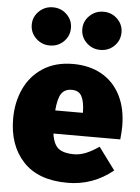

<svg xmlns="http://www.w3.org/2000/svg" viewBox="-57 -862 674 927"><g transform="rotate(5 280.0 -399.0)"><path d="M541 -211H217Q225 -157 250.5 -138.5Q276 -120 324 -120Q352 -120 381 -131.5Q410 -143 445 -167L525 -59Q428 20 305 20Q163 20 90 -58.5Q17 -137 17 -266Q17 -346 47.5 -411.5Q78 -477 138 -515.5Q198 -554 283 -554Q362 -554 421 -521Q480 -488 512.5 -425Q545 -362 545 -274Q545 -249 541 -211ZM350 -330Q349 -377 335.5 -403Q322 -429 287 -429Q254 -429 237.5 -406Q221 -383 216 -323H350ZM257 -726Q257 -687 229.5 -660Q202 -633 162 -633Q123 -633 95 -660Q67 -687 67 -726Q67 -764 95 -791Q123 -818 162 -818Q202 -818 229.5 -791Q257 -764 257 -726ZM502 -726Q502 -687 474.5 -660Q447 -633 407 -633Q368 -633 340 -660Q312 -687 312 -726Q312 -764 340 -791Q368 -818 407 -818Q447 -818 474.5 -791Q502 -764 502 -726Z"/></g></svg>

Font: FiraGO Heavy
Style: Regular
Weight: 900
Designer: bBox Type
Foundry: bBox Type GmbH
Version: Version 1.001